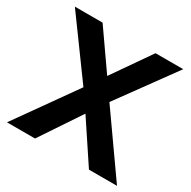

<svg xmlns="http://www.w3.org/2000/svg" viewBox="-157 -851 996 1002"><g transform="rotate(30 341.5 -350.0)"><path d="M264 -358 15 -700H182L342 -471L501 -700H668L420 -359L673 0H504L342 -244L179 0H10Z"/></g></svg>

Font: Oak Sans
Style: Bold
Weight: 700
Designer: Erik Kennedy, Walven
Foundry: Erik Kennedy, Walven
Version: Version 1.000